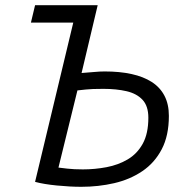

<svg xmlns="http://www.w3.org/2000/svg" viewBox="-20 -713 735 739"><path d="M293 6Q250 6 199 1Q148 -4 115 -13L262 -626H99L115 -693H356L294 -432Q323 -434 343.5 -436Q364 -438 383 -438Q441 -438 486.5 -428Q532 -418 564 -397.5Q596 -377 613 -344.5Q630 -312 630 -267Q630 -191 602.5 -138.5Q575 -86 527.5 -54Q480 -22 419.5 -8Q359 6 293 6ZM299 -61Q345 -61 390 -69.5Q435 -78 471.5 -99.5Q508 -121 529.5 -160Q551 -199 551 -260Q551 -305 528.5 -329Q506 -353 467 -362Q428 -371 378 -371Q332 -371 310.5 -368.5Q289 -366 278 -365L205 -68Q213 -67 238.5 -64Q264 -61 299 -61Z"/></svg>

Font: Ubuntu Sans
Style: Italic
Weight: 400
Italic angle: -13.5°
Designer: Dalton Maag Ltd
Foundry: Dalton Maag Ltd
Version: Version 1.006